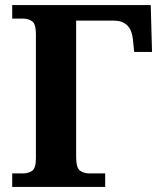

<svg xmlns="http://www.w3.org/2000/svg" viewBox="-20 -734 631 754"><path d="M28 0V-53H70Q91 -53 106 -63Q121 -73 121 -113V-600Q121 -640 106 -650.5Q91 -661 70 -661H28V-714H572L577 -530H507L502 -578Q498 -618 478.5 -635.5Q459 -653 428 -653H279V-118Q279 -75 294 -64Q309 -53 331 -53H393V0Z"/></svg>

Font: NotoSerif-Bold
Style: Regular
Weight: 700
Designer: Monotype Design Team
Foundry: Monotype Imaging Inc.
Version: Version 2.007; ttfautohint (v1.8) -l 8 -r 50 -G 200 -x 14 -D